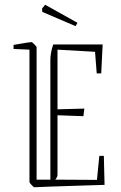

<svg xmlns="http://www.w3.org/2000/svg" viewBox="-20 -778 508 808"><path d="M37 -572V-589Q43 -590 60 -593Q77 -596 93.5 -598.5Q110 -601 113 -601Q115 -601 124.5 -591.5Q134 -582 134 -579V-22H192V-529Q192 -537 194.5 -554Q197 -571 204 -591H412L406 -469H387L380 -560L222 -569V-318L335 -321L331 -289L222 -293V-48Q222 -40 221.5 -37Q221 -34 213 -22L388 -21L398 -122H417L420 0Q345 2 292 4Q239 6 199 7Q159 8 124 10Q122 10 113 0.5Q104 -9 104 -12V-569ZM298 -668Q263 -683 225.5 -699Q188 -715 158 -728L157 -742L170 -758L306 -682Z"/></svg>

Font: Grenze Gotisch Thin
Style: Regular
Weight: 100
Designer: Renata Polastri
Foundry: Omnibus-Type
Version: Version 1.001